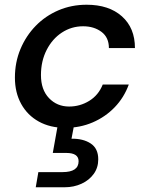

<svg xmlns="http://www.w3.org/2000/svg" viewBox="-20 -528 624 811"><path d="M256 12Q192 12 144 -14.5Q96 -41 69.5 -89Q43 -137 43 -200Q43 -265 66.5 -321Q90 -377 131 -419Q172 -461 227 -484.5Q282 -508 346 -508Q440 -508 495 -459Q550 -410 550 -325H440Q440 -370 408.5 -393.5Q377 -417 331 -417Q282 -417 241.5 -390.5Q201 -364 177 -317Q153 -270 153 -211Q153 -149 187 -113.5Q221 -78 272 -78Q318 -78 357 -102Q396 -126 414 -171H524Q504 -116 464.5 -75Q425 -34 371.5 -11Q318 12 256 12ZM131 263 142 199H244Q312 199 312 153Q312 118 260 118H203L225 -5H294L282 58Q331 57 363 78Q395 99 395 145Q395 180 376 206.5Q357 233 324.5 248Q292 263 253 263Z"/></svg>

Font: DeepMind Sans Medium
Style: Italic
Weight: 500
Italic angle: -10°
Designer: Jonny Pinhorn / Modifications: Colophon Foundry
Foundry: Colophon Foundry
Version: Version 1.002; ttfautohint (v1.8.2)